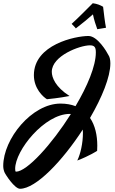

<svg xmlns="http://www.w3.org/2000/svg" viewBox="-112 -987 714 1190"><path d="M561 -644C550 -666 493 -764 436 -764C356 -764 98 -711 98 -521C98 -439 154 -387 179 -372C195 -374 253 -379 319 -392C231 -448 209 -507 209 -542C209 -641 383 -706 445 -706C475 -706 482 -693 482 -662C482 -577 429 -452 356 -329C330 -339 299 -345 263 -345C86 -345 -92 -127 -92 42C-92 59 -87 74 -85 79C-78 96 -21 183 12 183C111 183 276 9 401 -184C401 -177 402 -170 402 -163C402 -100 387 -33 367 8C443 -21 490 -52 490 -52C490 -58 491 -69 491 -84C491 -148 478 -209 446 -256C520 -383 572 -510 572 -594C572 -616 568 -634 561 -644ZM-13 77C-17 77 -18 69 -18 59C-18 -55 164 -281 320 -281C322 -281 325 -281 327 -280C209 -93 55 77 -13 77ZM545 -815C539 -843 531 -909 527 -945C510 -955 492 -963 463 -967C430 -934 377 -880 332 -839C343 -827 351 -821 358 -811C401 -844 431 -869 464 -898C471 -863 482 -831 491 -806C511 -809 528 -812 545 -815Z"/></svg>

Font: Yesteryear
Style: Regular
Weight: 400
Designer: Astigmatic (AOETI)
Foundry: Astigmatic (AOETI)
Version: Version 1.000